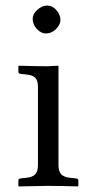

<svg xmlns="http://www.w3.org/2000/svg" viewBox="-20 -667 321 689"><path d="M189.9 -429.2V-74.2Q189.9 -52.2 199.5 -41.7Q209 -31.2 232.9 -28.8L252 -26.9Q261.2 -25.9 261.2 -19V0L258.8 2Q189.9 0 150.9 0L47.9 2L45.9 0V-19Q45.9 -25.9 54.2 -26.9L73.2 -28.8Q97.2 -31.2 106.7 -41.7Q116.2 -52.2 116.2 -74.2V-356Q116.2 -377.4 106.9 -387.5Q97.7 -397.5 73.2 -399.9L54.2 -401.9Q45.9 -402.8 45.9 -410.2V-429.2L47.9 -431.2Q115.7 -429.2 150.9 -429.2L188 -431.2ZM97.2 -599.1Q97.2 -616.7 114 -631.8Q130.9 -647 148.9 -647Q168.5 -647 182.6 -630.6Q196.8 -614.3 196.8 -595.2Q196.8 -578.6 180.9 -562.7Q165 -546.9 145 -546.9Q127 -546.9 112.1 -563.2Q97.2 -579.6 97.2 -599.1Z"/></svg>

Font: Linux Libertine G
Style: Regular
Weight: 400
Designer: Philipp H. Poll
Foundry: Philipp H. Poll
Version: Version 4.7.5